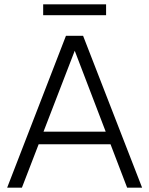

<svg xmlns="http://www.w3.org/2000/svg" viewBox="-20 -865 688 885"><path d="M13 0 284 -700H363L635 0H566L318 -648H331L81 0ZM122 -200 145 -258H504L527 -200ZM179 -795V-845H469V-795Z"/></svg>

Font: SUSE Light
Style: Regular
Weight: 300
Designer: Rene Bieder
Foundry: SUSE
Version: Version 1.000